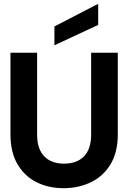

<svg xmlns="http://www.w3.org/2000/svg" viewBox="-20 -977 674 1009"><path d="M314 12Q236 12 173 -19Q110 -50 72.5 -113Q35 -176 35 -271V-700H175V-270Q175 -194 212.5 -155.5Q250 -117 317 -117Q384 -117 421.5 -155.5Q459 -194 459 -270V-700H599V-271Q599 -176 560.5 -113Q522 -50 457 -19Q392 12 314 12ZM266 -739V-838L496 -957V-846Z"/></svg>

Font: Host Grotesk Black
Style: Regular
Weight: 900
Designer: Doğukan Karapınar based on Poppins by Indian Type Foundry, Jonny Pinhorn
Foundry: Element Type
Version: Version 1.000; ttfautohint (v1.8.4.7-5d5b);gftools[0.9.33]